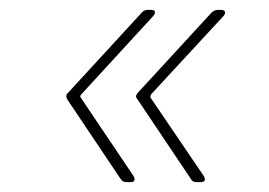

<svg xmlns="http://www.w3.org/2000/svg" viewBox="-20 -475 543 388"><path d="M252 -113Q252 -107 244 -107H235Q228 -107 224 -113L116 -274Q114 -278 114 -280Q114 -285 118 -288L266 -449Q271 -455 278 -455H286Q292 -455 293 -451.5Q294 -448 290 -443L144 -284Q141 -281 143 -278L250 -119Q252 -115 252 -113ZM394 -113Q394 -107 386 -107H377Q369 -107 366 -113L258 -274Q255 -277 255 -280Q255 -284 259 -288L407 -449Q413 -455 420 -455H427Q433 -455 434.5 -451.5Q436 -448 432 -443L285 -284Q284 -282 284 -278L392 -119Q394 -115 394 -113Z"/></svg>

Font: Barlow Semi Condensed Thin
Style: Italic
Weight: 250
Width: 4
Italic angle: -7°
Designer: Jeremy Tribby
Foundry: Tribby Type
Version: Version 1.408